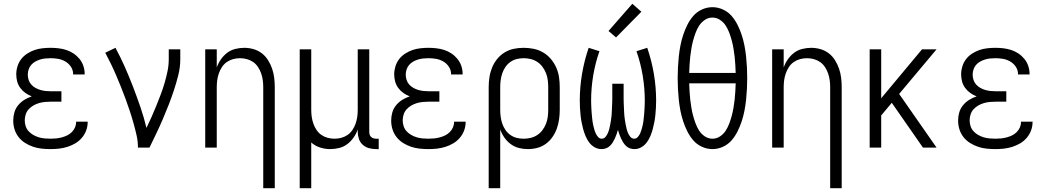

<svg xmlns="http://www.w3.org/2000/svg" viewBox="-20 -781 5540 1016"><path d="M247 8Q224 8 200.5 5.5Q177 3 155 -4.5Q133 -12 113 -24.5Q93 -37 78.5 -55.5Q64 -74 57 -96.5Q50 -119 50 -143Q50 -165 56 -186Q62 -207 76 -224Q90 -241 108.5 -252.5Q127 -264 148 -271Q130 -278 114.5 -289Q99 -300 87.5 -315.5Q76 -331 71 -349.5Q66 -368 66 -388Q66 -409 72.5 -430Q79 -451 92 -468Q105 -485 123.5 -497Q142 -509 162 -516Q182 -523 204 -525.5Q226 -528 247 -528Q268 -528 289.5 -525.5Q311 -523 331 -516.5Q351 -510 369 -498Q387 -486 400.5 -469.5Q414 -453 421 -432.5Q428 -412 428 -391Q428 -390 428 -389Q428 -388 428 -387H367Q367 -388 367 -388.5Q367 -389 367 -389Q367 -410 355.5 -427.5Q344 -445 326 -455.5Q308 -466 288 -469.5Q268 -473 247 -473Q233 -473 219 -471.5Q205 -470 192 -466Q179 -462 166.5 -455Q154 -448 145 -437.5Q136 -427 131.5 -413.5Q127 -400 127 -386Q127 -372 131.5 -358Q136 -344 145.5 -333.5Q155 -323 167.5 -316Q180 -309 193.5 -305Q207 -301 221.5 -299.5Q236 -298 250 -298H305V-243H250Q234 -243 218 -241.5Q202 -240 186.5 -235.5Q171 -231 157 -223Q143 -215 132 -203Q121 -191 116 -175.5Q111 -160 111 -144Q111 -128 116 -113Q121 -98 131.5 -86.5Q142 -75 156 -67Q170 -59 185 -54.5Q200 -50 216 -48.5Q232 -47 247 -47Q262 -47 277 -48.5Q292 -50 307 -54Q322 -58 335.5 -64.5Q349 -71 360 -82Q371 -93 377 -107Q383 -121 383 -136Q383 -136 383 -136.5Q383 -137 383 -137H444Q444 -136 444 -136Q444 -136 444 -135Q444 -112 436 -90.5Q428 -69 413 -51.5Q398 -34 378.5 -22.5Q359 -11 337 -4Q315 3 292.5 5.5Q270 8 247 8Z M710 0Q710 -33 702.5 -66Q695 -99 686 -131Q677 -163 666.5 -194.5Q656 -226 644.5 -257.5Q633 -289 620.5 -320Q608 -351 595 -381.5Q582 -412 567.5 -442Q553 -472 537 -502L591 -528Q618 -478 641 -426Q664 -374 684.5 -320.5Q705 -267 723.5 -213Q742 -159 755 -104Q769 -133 782 -162Q795 -191 807 -221Q819 -251 830.5 -281Q842 -311 851 -342Q860 -373 866.5 -404.5Q873 -436 873 -468V-520H934V-468Q934 -426 924 -385.5Q914 -345 901 -305.5Q888 -266 873 -227.5Q858 -189 841.5 -150.5Q825 -112 807 -74.5Q789 -37 771 0Z M1373 215V-320Q1373 -339 1370.5 -357Q1368 -375 1362 -392.5Q1356 -410 1345.5 -426Q1335 -442 1320 -452.5Q1305 -463 1287 -468Q1269 -473 1250 -473Q1231 -473 1213 -468Q1195 -463 1180 -452.5Q1165 -442 1154.5 -426Q1144 -410 1138 -392.5Q1132 -375 1129.5 -357Q1127 -339 1127 -320V0H1066V-520H1127V-424Q1135 -447 1149 -467Q1163 -487 1182 -501.5Q1201 -516 1225 -522Q1249 -528 1273 -528Q1297 -528 1321.5 -521Q1346 -514 1365.5 -499Q1385 -484 1398.5 -462.5Q1412 -441 1420 -417.5Q1428 -394 1431 -369.5Q1434 -345 1434 -320V215Z M1566 215V-520H1627V-200Q1627 -181 1629.5 -163Q1632 -145 1638 -127.5Q1644 -110 1654.5 -94Q1665 -78 1680 -67.5Q1695 -57 1713 -52Q1731 -47 1750 -47Q1769 -47 1787 -52Q1805 -57 1820 -67.5Q1835 -78 1845.5 -94Q1856 -110 1862 -127.5Q1868 -145 1870.5 -163Q1873 -181 1873 -200V-520H1934V-84Q1934 -76 1936 -69Q1938 -62 1943 -57Q1948 -52 1955.5 -49.5Q1963 -47 1970 -47H1984V8H1970Q1951 8 1932.5 3Q1914 -2 1899.5 -15Q1885 -28 1879 -46.5Q1873 -65 1873 -84V-96Q1865 -73 1851 -53Q1837 -33 1818 -18.5Q1799 -4 1775 2Q1751 8 1727 8Q1700 8 1673.5 -0.5Q1647 -9 1627 -27V215Z M2247 8Q2224 8 2200.5 5.5Q2177 3 2155 -4.5Q2133 -12 2113 -24.5Q2093 -37 2078.5 -55.5Q2064 -74 2057 -96.5Q2050 -119 2050 -143Q2050 -165 2056 -186Q2062 -207 2076 -224Q2090 -241 2108.5 -252.5Q2127 -264 2148 -271Q2130 -278 2114.5 -289Q2099 -300 2087.5 -315.5Q2076 -331 2071 -349.5Q2066 -368 2066 -388Q2066 -409 2072.5 -430Q2079 -451 2092 -468Q2105 -485 2123.5 -497Q2142 -509 2162 -516Q2182 -523 2204 -525.5Q2226 -528 2247 -528Q2268 -528 2289.5 -525.5Q2311 -523 2331 -516.5Q2351 -510 2369 -498Q2387 -486 2400.5 -469.5Q2414 -453 2421 -432.5Q2428 -412 2428 -391Q2428 -390 2428 -389Q2428 -388 2428 -387H2367Q2367 -388 2367 -388.5Q2367 -389 2367 -389Q2367 -410 2355.5 -427.5Q2344 -445 2326 -455.5Q2308 -466 2288 -469.5Q2268 -473 2247 -473Q2233 -473 2219 -471.5Q2205 -470 2192 -466Q2179 -462 2166.5 -455Q2154 -448 2145 -437.5Q2136 -427 2131.5 -413.5Q2127 -400 2127 -386Q2127 -372 2131.5 -358Q2136 -344 2145.5 -333.5Q2155 -323 2167.5 -316Q2180 -309 2193.5 -305Q2207 -301 2221.5 -299.5Q2236 -298 2250 -298H2305V-243H2250Q2234 -243 2218 -241.5Q2202 -240 2186.5 -235.5Q2171 -231 2157 -223Q2143 -215 2132 -203Q2121 -191 2116 -175.5Q2111 -160 2111 -144Q2111 -128 2116 -113Q2121 -98 2131.5 -86.5Q2142 -75 2156 -67Q2170 -59 2185 -54.5Q2200 -50 2216 -48.5Q2232 -47 2247 -47Q2262 -47 2277 -48.5Q2292 -50 2307 -54Q2322 -58 2335.5 -64.5Q2349 -71 2360 -82Q2371 -93 2377 -107Q2383 -121 2383 -136Q2383 -136 2383 -136.5Q2383 -137 2383 -137H2444Q2444 -136 2444 -136Q2444 -136 2444 -135Q2444 -112 2436 -90.5Q2428 -69 2413 -51.5Q2398 -34 2378.5 -22.5Q2359 -11 2337 -4Q2315 3 2292.5 5.5Q2270 8 2247 8Z M2566 215V-320Q2566 -346 2570 -372.5Q2574 -399 2584 -423.5Q2594 -448 2610.5 -468.5Q2627 -489 2649.5 -503Q2672 -517 2698 -522.5Q2724 -528 2751 -528Q2778 -528 2804.5 -522.5Q2831 -517 2854 -503.5Q2877 -490 2894.5 -469.5Q2912 -449 2923 -424.5Q2934 -400 2938 -373.5Q2942 -347 2942 -320V-200Q2942 -175 2938.5 -149.5Q2935 -124 2926.5 -100.5Q2918 -77 2903.5 -56Q2889 -35 2868.5 -20Q2848 -5 2823.5 1.5Q2799 8 2773 8Q2749 8 2725.5 2Q2702 -4 2682.5 -18.5Q2663 -33 2649 -53Q2635 -73 2627 -96V215ZM2751 -47Q2770 -47 2788.5 -51.5Q2807 -56 2823 -66.5Q2839 -77 2850.5 -92.5Q2862 -108 2869 -125.5Q2876 -143 2878.5 -162Q2881 -181 2881 -200V-320Q2881 -339 2878.5 -358Q2876 -377 2869 -394.5Q2862 -412 2850.5 -427.5Q2839 -443 2823 -453.5Q2807 -464 2788.5 -468.5Q2770 -473 2751 -473Q2732 -473 2714 -468.5Q2696 -464 2680.5 -453Q2665 -442 2654.5 -426.5Q2644 -411 2638 -393.5Q2632 -376 2629.5 -357.5Q2627 -339 2627 -320V-200Q2627 -181 2629.5 -162.5Q2632 -144 2638 -126.5Q2644 -109 2654.5 -93.5Q2665 -78 2680.5 -67Q2696 -56 2714 -51.5Q2732 -47 2751 -47Z M3163 8Q3143 8 3126 -2Q3109 -12 3097.5 -27.5Q3086 -43 3078.5 -61Q3071 -79 3066 -97.5Q3061 -116 3057.5 -134.5Q3054 -153 3052 -172.5Q3050 -192 3049 -211Q3048 -230 3048 -249Q3048 -320 3060 -390.5Q3072 -461 3095 -528L3152 -510Q3130 -447 3119 -381Q3108 -315 3108 -248Q3108 -237 3108.5 -226Q3109 -215 3109.5 -204Q3110 -193 3111 -182Q3112 -171 3113 -160Q3114 -149 3115.5 -138Q3117 -127 3119.5 -116.5Q3122 -106 3125 -95.5Q3128 -85 3132.5 -75Q3137 -65 3145 -56Q3153 -47 3164 -47Q3176 -47 3184 -56.5Q3192 -66 3196.5 -76.5Q3201 -87 3204 -98.5Q3207 -110 3209 -121.5Q3211 -133 3213 -144.5Q3215 -156 3216 -167.5Q3217 -179 3217.5 -190.5Q3218 -202 3218.5 -213.5Q3219 -225 3219.5 -236.5Q3220 -248 3220 -260V-338H3280V-260Q3280 -248 3280.5 -236.5Q3281 -225 3281.5 -213.5Q3282 -202 3282.5 -190.5Q3283 -179 3284 -167.5Q3285 -156 3287 -144.5Q3289 -133 3291 -121.5Q3293 -110 3296 -98.5Q3299 -87 3303.5 -76.5Q3308 -66 3316 -56.5Q3324 -47 3336 -47Q3347 -47 3355 -56Q3363 -65 3367.5 -75Q3372 -85 3375 -95.5Q3378 -106 3380.5 -116.5Q3383 -127 3384.5 -138Q3386 -149 3387 -160Q3388 -171 3389 -182Q3390 -193 3390.5 -204Q3391 -215 3391.5 -226Q3392 -237 3392 -248Q3392 -315 3381 -381Q3370 -447 3348 -510L3405 -528Q3428 -461 3440 -390.5Q3452 -320 3452 -249Q3452 -230 3451 -211Q3450 -192 3448 -172.5Q3446 -153 3442.5 -134.5Q3439 -116 3434 -97.5Q3429 -79 3421.5 -61Q3414 -43 3402.5 -27.5Q3391 -12 3374 -2Q3357 8 3337 8Q3325 8 3313.5 4Q3302 0 3293 -8.5Q3284 -17 3277.5 -27.5Q3271 -38 3266 -49Q3261 -60 3257 -71.5Q3253 -83 3250 -94Q3247 -83 3243 -71.5Q3239 -60 3234 -49Q3229 -38 3222.5 -27.5Q3216 -17 3207 -8.5Q3198 0 3186.5 4Q3175 8 3163 8ZM3240 -583 3200 -617 3326 -761 3374 -719Z M3750 8Q3721 8 3694 -4.5Q3667 -17 3648.5 -38.5Q3630 -60 3617 -86Q3604 -112 3595 -139.5Q3586 -167 3580.5 -195.5Q3575 -224 3572 -252.5Q3569 -281 3567.5 -310Q3566 -339 3566 -368Q3566 -396 3567.5 -425Q3569 -454 3572 -482.5Q3575 -511 3580.5 -539.5Q3586 -568 3595 -595.5Q3604 -623 3617 -649Q3630 -675 3648.5 -696.5Q3667 -718 3694 -730.5Q3721 -743 3750 -743Q3779 -743 3806 -730.5Q3833 -718 3851.5 -696.5Q3870 -675 3883 -649Q3896 -623 3905 -595.5Q3914 -568 3919.5 -539.5Q3925 -511 3928 -482.5Q3931 -454 3932.5 -425Q3934 -396 3934 -368Q3934 -339 3932.5 -310Q3931 -281 3928 -252.5Q3925 -224 3919.5 -195.5Q3914 -167 3905 -139.5Q3896 -112 3883 -86Q3870 -60 3851.5 -38.5Q3833 -17 3806 -4.5Q3779 8 3750 8ZM3873 -395Q3872 -417 3871 -438.5Q3870 -460 3867.5 -481Q3865 -502 3861.5 -523.5Q3858 -545 3852.5 -565.5Q3847 -586 3839.5 -606.5Q3832 -627 3820.5 -645Q3809 -663 3790.5 -675.5Q3772 -688 3750 -688Q3728 -688 3709.5 -675.5Q3691 -663 3679.5 -645Q3668 -627 3660.5 -606.5Q3653 -586 3647.5 -565.5Q3642 -545 3638.5 -523.5Q3635 -502 3632.5 -481Q3630 -460 3629 -438.5Q3628 -417 3627 -395ZM3750 -47Q3772 -47 3790.5 -59.5Q3809 -72 3820.5 -90Q3832 -108 3839.5 -128.5Q3847 -149 3852.5 -169.5Q3858 -190 3861.5 -211.5Q3865 -233 3867.5 -254Q3870 -275 3871 -296.5Q3872 -318 3873 -340H3627Q3628 -318 3629 -296.5Q3630 -275 3632.5 -254Q3635 -233 3638.5 -211.5Q3642 -190 3647.5 -169.5Q3653 -149 3660.5 -128.5Q3668 -108 3679.5 -90Q3691 -72 3709.5 -59.5Q3728 -47 3750 -47Z M4373 215V-320Q4373 -339 4370.5 -357Q4368 -375 4362 -392.5Q4356 -410 4345.5 -426Q4335 -442 4320 -452.5Q4305 -463 4287 -468Q4269 -473 4250 -473Q4231 -473 4213 -468Q4195 -463 4180 -452.5Q4165 -442 4154.5 -426Q4144 -410 4138 -392.5Q4132 -375 4129.5 -357Q4127 -339 4127 -320V0H4066V-520H4127V-424Q4135 -447 4149 -467Q4163 -487 4182 -501.5Q4201 -516 4225 -522Q4249 -528 4273 -528Q4297 -528 4321.5 -521Q4346 -514 4365.5 -499Q4385 -484 4398.5 -462.5Q4412 -441 4420 -417.5Q4428 -394 4431 -369.5Q4434 -345 4434 -320V215Z M4582 0V-520H4643V-261L4859 -520H4936L4738 -284L4936 0H4864L4699 -237L4643 -170V0Z M5247 8Q5224 8 5200.5 5.5Q5177 3 5155 -4.5Q5133 -12 5113 -24.5Q5093 -37 5078.5 -55.5Q5064 -74 5057 -96.5Q5050 -119 5050 -143Q5050 -165 5056 -186Q5062 -207 5076 -224Q5090 -241 5108.5 -252.5Q5127 -264 5148 -271Q5130 -278 5114.5 -289Q5099 -300 5087.5 -315.5Q5076 -331 5071 -349.5Q5066 -368 5066 -388Q5066 -409 5072.5 -430Q5079 -451 5092 -468Q5105 -485 5123.5 -497Q5142 -509 5162 -516Q5182 -523 5204 -525.5Q5226 -528 5247 -528Q5268 -528 5289.5 -525.5Q5311 -523 5331 -516.5Q5351 -510 5369 -498Q5387 -486 5400.5 -469.5Q5414 -453 5421 -432.5Q5428 -412 5428 -391Q5428 -390 5428 -389Q5428 -388 5428 -387H5367Q5367 -388 5367 -388.5Q5367 -389 5367 -389Q5367 -410 5355.5 -427.5Q5344 -445 5326 -455.5Q5308 -466 5288 -469.5Q5268 -473 5247 -473Q5233 -473 5219 -471.5Q5205 -470 5192 -466Q5179 -462 5166.5 -455Q5154 -448 5145 -437.5Q5136 -427 5131.5 -413.5Q5127 -400 5127 -386Q5127 -372 5131.5 -358Q5136 -344 5145.5 -333.5Q5155 -323 5167.5 -316Q5180 -309 5193.5 -305Q5207 -301 5221.5 -299.5Q5236 -298 5250 -298H5305V-243H5250Q5234 -243 5218 -241.5Q5202 -240 5186.5 -235.5Q5171 -231 5157 -223Q5143 -215 5132 -203Q5121 -191 5116 -175.5Q5111 -160 5111 -144Q5111 -128 5116 -113Q5121 -98 5131.5 -86.5Q5142 -75 5156 -67Q5170 -59 5185 -54.5Q5200 -50 5216 -48.5Q5232 -47 5247 -47Q5262 -47 5277 -48.5Q5292 -50 5307 -54Q5322 -58 5335.5 -64.5Q5349 -71 5360 -82Q5371 -93 5377 -107Q5383 -121 5383 -136Q5383 -136 5383 -136.5Q5383 -137 5383 -137H5444Q5444 -136 5444 -136Q5444 -136 5444 -135Q5444 -112 5436 -90.5Q5428 -69 5413 -51.5Q5398 -34 5378.5 -22.5Q5359 -11 5337 -4Q5315 3 5292.5 5.5Q5270 8 5247 8Z"/></svg>

Font: Iosevka SS04 Light
Style: Regular
Weight: 300
Monospace: yes
Designer: Belleve Invis
Foundry: Belleve Invis
Version: Version 19.0.0; ttfautohint (v1.8.4)